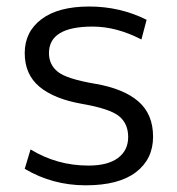

<svg xmlns="http://www.w3.org/2000/svg" viewBox="-20 -550 536 580"><path d="M54.7 -40 72.3 -98.6Q152.3 -49.8 247.1 -49.8Q305.7 -49.8 336.4 -72.8Q367.2 -95.7 367.2 -136.2Q367.2 -176.8 339.4 -199.2Q311.5 -221.7 227.5 -236.3Q143.6 -251 99.1 -288.1Q54.7 -325.2 54.7 -389.6Q54.7 -454.1 105.5 -492.2Q156.2 -530.3 249.5 -530.3Q342.8 -530.3 422.9 -490.2L407.2 -430.7Q332 -469.7 259.8 -469.7Q127.9 -469.7 127.9 -389.6Q127.9 -354.5 154.8 -333Q181.6 -311.5 267.6 -296.9Q353.5 -282.2 397.9 -243.7Q442.4 -205.1 442.4 -137.2Q442.4 -69.3 390.6 -29.8Q338.9 9.8 238.8 9.8Q138.7 9.8 54.7 -40Z"/></svg>

Font: GenEi M Gothic v2 Regular
Style: Regular
Weight: 400
Version: Version 2.0